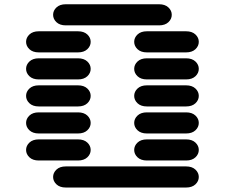

<svg xmlns="http://www.w3.org/2000/svg" viewBox="-20 -881 1040 888"><path d="M284.2 -13.7H840.8Q868.2 -13.7 883.8 -28.3Q899.4 -43 899.4 -62.5Q899.4 -82 883.8 -96.7Q868.2 -111.3 840.8 -111.3H284.2Q256.8 -111.3 241.2 -96.7Q225.6 -82 225.6 -62.5Q225.6 -43 241.2 -28.3Q256.8 -13.7 284.2 -13.7ZM159.2 -138.7H340.8Q368.2 -138.7 383.8 -153.3Q399.4 -168 399.4 -187.5Q399.4 -207 383.8 -221.7Q368.2 -236.3 340.8 -236.3H159.2Q131.8 -236.3 116.2 -221.7Q100.6 -207 100.6 -187.5Q100.6 -168 116.2 -153.3Q131.8 -138.7 159.2 -138.7ZM659.2 -138.7H840.8Q868.2 -138.7 883.8 -153.3Q899.4 -168 899.4 -187.5Q899.4 -207 883.8 -221.7Q868.2 -236.3 840.8 -236.3H659.2Q631.8 -236.3 616.2 -221.7Q600.6 -207 600.6 -187.5Q600.6 -168 616.2 -153.3Q631.8 -138.7 659.2 -138.7ZM159.2 -263.7H340.8Q368.2 -263.7 383.8 -278.3Q399.4 -293 399.4 -312.5Q399.4 -332 383.8 -346.7Q368.2 -361.3 340.8 -361.3H159.2Q131.8 -361.3 116.2 -346.7Q100.6 -332 100.6 -312.5Q100.6 -293 116.2 -278.3Q131.8 -263.7 159.2 -263.7ZM659.2 -263.7H840.8Q868.2 -263.7 883.8 -278.3Q899.4 -293 899.4 -312.5Q899.4 -332 883.8 -346.7Q868.2 -361.3 840.8 -361.3H659.2Q631.8 -361.3 616.2 -346.7Q600.6 -332 600.6 -312.5Q600.6 -293 616.2 -278.3Q631.8 -263.7 659.2 -263.7ZM159.2 -388.7H340.8Q368.2 -388.7 383.8 -403.3Q399.4 -418 399.4 -437.5Q399.4 -457 383.8 -471.7Q368.2 -486.3 340.8 -486.3H159.2Q131.8 -486.3 116.2 -471.7Q100.6 -457 100.6 -437.5Q100.6 -418 116.2 -403.3Q131.8 -388.7 159.2 -388.7ZM659.2 -388.7H840.8Q868.2 -388.7 883.8 -403.3Q899.4 -418 899.4 -437.5Q899.4 -457 883.8 -471.7Q868.2 -486.3 840.8 -486.3H659.2Q631.8 -486.3 616.2 -471.7Q600.6 -457 600.6 -437.5Q600.6 -418 616.2 -403.3Q631.8 -388.7 659.2 -388.7ZM159.2 -513.7H340.8Q368.2 -513.7 383.8 -528.3Q399.4 -543 399.4 -562.5Q399.4 -582 383.8 -596.7Q368.2 -611.3 340.8 -611.3H159.2Q131.8 -611.3 116.2 -596.7Q100.6 -582 100.6 -562.5Q100.6 -543 116.2 -528.3Q131.8 -513.7 159.2 -513.7ZM659.2 -513.7H840.8Q868.2 -513.7 883.8 -528.3Q899.4 -543 899.4 -562.5Q899.4 -582 883.8 -596.7Q868.2 -611.3 840.8 -611.3H659.2Q631.8 -611.3 616.2 -596.7Q600.6 -582 600.6 -562.5Q600.6 -543 616.2 -528.3Q631.8 -513.7 659.2 -513.7ZM159.2 -638.7H340.8Q368.2 -638.7 383.8 -653.3Q399.4 -668 399.4 -687.5Q399.4 -707 383.8 -721.7Q368.2 -736.3 340.8 -736.3H159.2Q131.8 -736.3 116.2 -721.7Q100.6 -707 100.6 -687.5Q100.6 -668 116.2 -653.3Q131.8 -638.7 159.2 -638.7ZM659.2 -638.7H840.8Q868.2 -638.7 883.8 -653.3Q899.4 -668 899.4 -687.5Q899.4 -707 883.8 -721.7Q868.2 -736.3 840.8 -736.3H659.2Q631.8 -736.3 616.2 -721.7Q600.6 -707 600.6 -687.5Q600.6 -668 616.2 -653.3Q631.8 -638.7 659.2 -638.7ZM284.2 -763.7H715.8Q743.2 -763.7 758.8 -778.3Q774.4 -793 774.4 -812.5Q774.4 -832 758.8 -846.7Q743.2 -861.3 715.8 -861.3H284.2Q256.8 -861.3 241.2 -846.7Q225.6 -832 225.6 -812.5Q225.6 -793 241.2 -778.3Q256.8 -763.7 284.2 -763.7Z"/></svg>

Font: Sixtyfour Convergence
Style: Regular
Weight: 400
Designer: Jens Kutilek
Foundry: Jens Kutilek
Version: Version 2.001